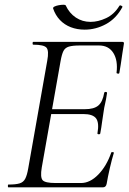

<svg xmlns="http://www.w3.org/2000/svg" viewBox="-20 -805 554 825"><path d="M16 0Q13.8 0 13.8 -6Q13.8 -12 16 -12Q47.8 -12 64.2 -17Q80.6 -22 88.4 -37Q96.2 -52 101.2 -81L183 -544Q191 -587 179.9 -600Q168.8 -613 122.8 -613Q120 -613 120 -619Q120 -625 122.8 -625H506.2Q514.2 -625 512.2 -616Q509.2 -597.8 505.6 -574.2Q502 -550.6 498.9 -528.2Q495.8 -505.8 492.8 -491.6Q491.8 -487.6 485.9 -488.7Q480 -489.8 480.8 -492.6Q487.2 -545.4 467 -577.5Q446.8 -609.6 405.4 -609.6H322.6Q292.2 -609.6 275.9 -604.7Q259.6 -599.8 252.5 -585.6Q245.4 -571.4 240.4 -543L159.4 -85Q152.4 -43.4 163 -31Q173.6 -18.6 218.6 -18.6H328.6Q366.8 -18.6 402.3 -54.9Q437.8 -91.2 458 -149.4Q459.2 -152.4 465.1 -151.3Q471 -150.2 469 -147.4Q460.8 -120.8 452.2 -83.7Q443.6 -46.6 438.2 -15Q435.2 0 422.2 0ZM410.8 -231.6Q409.8 -227.6 403.8 -228.1Q397.8 -228.6 398.8 -232.6Q406.8 -277.4 392.9 -296.2Q379 -315 337.6 -315H174.2L177.4 -335.8H344.6Q384 -335.8 402.6 -351.7Q421.2 -367.6 427.8 -406.2Q428.8 -410.4 434.8 -409.9Q440.8 -409.4 439.8 -404.4Q435.6 -375.6 431.6 -359.5Q427.6 -343.4 425.2 -325Q421.2 -302.4 418.5 -280.3Q415.8 -258.2 410.8 -231.6ZM343.8 -677.6Q311.4 -677.6 284.2 -688.1Q257 -698.6 237.5 -719.1Q218 -739.6 208.2 -768.6Q207.2 -773.6 214.5 -777.1Q221.8 -780.6 232.6 -782.6Q243.4 -784.6 252.4 -784.6Q261.4 -784.6 262.4 -781.6Q278 -748.2 305.9 -729.6Q333.8 -711 369 -711Q401.6 -711 436 -727.1Q470.4 -743.2 492.4 -779Q494.6 -783.8 501.2 -780.6Q507.8 -777.4 505.8 -774.4Q479.2 -725.2 435.4 -701.4Q391.6 -677.6 343.8 -677.6Z"/></svg>

Font: Cormorant Garamond Light
Style: Italic
Weight: 300
Italic angle: -10°
Designer: Christian Thalmann (Catharsis Fonts)
Foundry: Catharsis Fonts
Version: Version 4.001